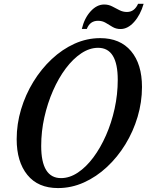

<svg xmlns="http://www.w3.org/2000/svg" viewBox="-20 -971 770 1002"><path d="M282.5 10.5Q178.5 10.5 122.8 -58.2Q67 -127 67 -244.5Q67 -324 90 -400.5Q113 -477 154 -544Q195 -611 250 -662.5Q305 -714 369.2 -743Q433.5 -772 503 -772Q607 -772 664 -704.2Q721 -636.5 721 -517Q721 -438 698.2 -361.5Q675.5 -285 634.5 -218Q593.5 -151 538.2 -99.5Q483 -48 418 -18.8Q353 10.5 282.5 10.5ZM298.5 -41.5Q343 -41.5 386.2 -70.2Q429.5 -99 467 -149.2Q504.5 -199.5 533.2 -264.8Q562 -330 578.2 -404.2Q594.5 -478.5 594.5 -554.5Q594.5 -721.5 492 -721.5Q447.5 -721.5 404.2 -692.8Q361 -664 323.2 -613.8Q285.5 -563.5 256.8 -498Q228 -432.5 211.5 -358.8Q195 -285 195 -209.5Q195 -41.5 298.5 -41.5ZM609 -819.5Q586 -819.5 567.8 -830.2Q549.5 -841 531.8 -851.8Q514 -862.5 491.5 -862.5Q449.5 -862.5 433 -820H407Q420.5 -876.5 453 -912Q485.5 -947.5 523.5 -947.5Q546 -947.5 565 -937.8Q584 -928 602.8 -918.2Q621.5 -908.5 642.5 -908.5Q681.5 -908.5 700.5 -951H729.5Q713 -893.5 680 -856.5Q647 -819.5 609 -819.5Z"/></svg>

Font: Libre Caslon Condensed SemiBold Italic
Style: Regular
Weight: 600
Italic angle: -22.583°
Designer: Pablo Impallari, Rodrigo Fuenzalida, Katja Schimmel, Ertekin Erdin
Foundry: Pablo Impallari, Rodrigo Fuenzalida
Version: Version 2.000; ttfautohint (v1.8.4.7-5d5b);gftools[0.9.33]